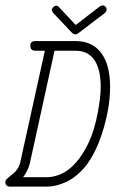

<svg xmlns="http://www.w3.org/2000/svg" viewBox="-20 -703 469 715"><path d="M112 -514Q93 -514 93 -533Q93 -550 112 -550H262Q324 -550 357 -505.5Q390 -461 390 -380Q390 -335 381.5 -290.5Q373 -246 360 -206Q347 -166 330.5 -134.5Q314 -103 298 -83Q264 -43 226.5 -25.5Q189 -8 154 -8H18Q0 -8 0 -25Q0 -31 5 -36Q10 -41 16 -46Q22 -51 29 -56.5Q36 -62 40 -67Q52 -82 56 -101L147 -514ZM183 -514 91 -94Q84 -67 66 -43H154Q180 -43 207.5 -55Q235 -67 261 -95.5Q287 -124 309 -169.5Q331 -215 344 -283Q355 -341 355 -380Q355 -445 331.5 -479.5Q308 -514 262 -514ZM353 -680Q359 -683 363 -683Q368 -683 372.5 -678.5Q377 -674 377 -667Q377 -661 371 -655L270 -578Q265 -575 261 -575Q256 -575 249 -580L178 -655Q173 -662 173 -667Q173 -671 178.5 -676.5Q184 -682 190 -682Q195 -682 200 -676L262 -610Z"/></svg>

Font: Gruenewald VA
Style: Regular
Weight: 400
Designer: Peter Wiegel
Foundry: Peter Wiegel, nach dem Schriftentwurf von Dr. H. Gr¸newald
Version: Version 0.007